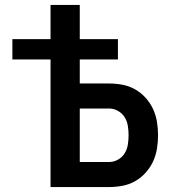

<svg xmlns="http://www.w3.org/2000/svg" viewBox="-20 -755 715 775"><path d="M184 0V-515H30V-597H184V-735H302V-597H456V-515H302V-418H420Q447 -418 474 -413Q501 -408 525 -394.5Q549 -381 567.5 -360.5Q586 -340 597.5 -315.5Q609 -291 613.5 -263.5Q618 -236 618 -209Q618 -182 613.5 -154.5Q609 -127 597.5 -102.5Q586 -78 567.5 -57.5Q549 -37 525 -23.5Q501 -10 474 -5Q447 0 420 0ZM302 -101H420Q439 -101 456 -110.5Q473 -120 483 -136Q493 -152 496 -171Q499 -190 499 -209Q499 -228 496 -247Q493 -266 483 -282Q473 -298 456 -307.5Q439 -317 420 -317H302Z"/></svg>

Font: Iosevka Aile
Style: Bold
Weight: 700
Designer: Belleve Invis
Foundry: Belleve Invis
Version: Version 28.0.1; ttfautohint (v1.8.4)